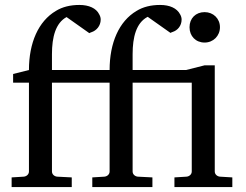

<svg xmlns="http://www.w3.org/2000/svg" viewBox="-20 -756 996 776"><path d="M577 -688 669 -623C670 -624 673 -625 678 -627C697 -633 714 -651 714 -677C714 -684 712 -691 708 -698C695 -723 666 -736 627 -736C590 -736 558 -728 532 -712C461 -670 423 -583 423 -473H190V-537C190 -607 205 -663 249 -687L341 -622C342 -623 345 -624 350 -626C369 -632 387 -651 387 -677C387 -684 385 -691 381 -698C369 -723 339 -736 301 -736C264 -736 232 -728 206 -712C135 -670 97 -583 97 -473L33 -457V-422H97V-63C97 -51 87 -43 76 -42L27 -39V0H270V-39L211 -42C200 -43 190 -51 190 -63V-422H423V-63C423 -51 413 -43 402 -42L353 -39V0H596V-39L537 -42C526 -43 516 -51 516 -63V-422H755V-63C755 -51 745 -43 734 -42L685 -39V0H919V-39L869 -42C858 -43 848 -51 848 -63V-492H807L732 -473H516V-537C516 -607 531 -663 575 -687ZM807 -707C771 -707 746 -682 746 -646C746 -610 771 -584 807 -584C842 -584 869 -611 869 -646C869 -681 842 -707 807 -707Z"/></svg>

Font: Veleka
Style: Regular
Weight: 400
Designer: Stefan Peev, Context Ltd, 2016; SIL International, 1997-2014.
Foundry: Stefan Peev, Context Ltd, 2016
Version: Version 1.000